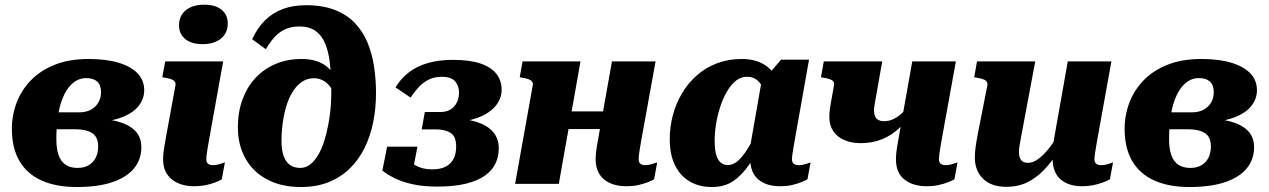

<svg xmlns="http://www.w3.org/2000/svg" viewBox="-20 -768 5302 802"><path d="M304 -66.6Q330.8 -66.6 350 -77.5Q369.2 -88.4 379.6 -108.8Q390 -129.2 390 -156Q390 -196 365 -212Q340 -228 296 -228H132L146.6 -298.8H311Q339.6 -298.8 359.9 -309.9Q380.2 -321 391.1 -340.2Q402 -359.4 402 -382Q402 -413.2 385.8 -427.5Q369.6 -441.8 339.8 -441.8Q318.2 -441.8 299.2 -431.3Q280.2 -420.8 264.8 -400.1Q249.4 -379.4 238.2 -348.7Q227 -318 221.2 -277.1Q215.4 -236.2 215.4 -185.8Q215.4 -145.6 225.1 -119Q234.8 -92.4 254.6 -79.5Q274.4 -66.6 304 -66.6ZM349.8 -521.6Q424 -521.6 475.9 -505.8Q527.8 -490 555.1 -461.1Q582.4 -432.2 582.4 -391Q582.4 -354.4 557.8 -323.9Q533.2 -293.4 481 -275.2Q428.8 -257 345 -257L385 -283L380 -249L353 -274Q420.6 -274 469.3 -261.2Q518 -248.4 544.2 -222Q570.4 -195.6 570.4 -153.4Q570.4 -101.6 539.4 -64.2Q508.4 -26.8 448.4 -6.8Q388.4 13.2 300.6 13.2Q214.4 13.2 153.7 -14Q93 -41.2 61.3 -95.4Q29.6 -149.6 29.6 -229.6Q29.6 -287.2 49.7 -339.8Q69.8 -392.4 109.9 -433.4Q150 -474.4 209.9 -498Q269.8 -521.6 349.8 -521.6Z M661.2 -102.8Q661.2 -117 663 -132.3Q664.8 -147.6 668.6 -168.3Q672.4 -189 677.4 -218L712.4 -408.8Q714.8 -420 710.3 -426.6Q705.8 -433.2 695.6 -437Q685.4 -440.8 669.4 -443.2L658 -445.2L670 -511.6H912.2L854.8 -192.8Q851.2 -171.2 848.1 -153.9Q845 -136.6 843.4 -124Q841.8 -111.4 841.8 -102.8Q841.8 -89.8 848.9 -84Q856 -78.2 870.2 -78.2Q881 -78.2 890.9 -80.9Q900.8 -83.6 908.5 -86.2Q916.2 -88.8 919.4 -89.6L906.4 -19Q896.4 -12.6 878.8 -5.9Q861.2 0.8 838.9 5.4Q816.6 10 790.6 10Q753.4 10 724.1 -2.7Q694.8 -15.4 678 -40.4Q661.2 -65.4 661.2 -102.8ZM727.8 -662.6Q727.8 -702 756.1 -725.2Q784.4 -748.4 833.2 -748.4Q879.6 -748.4 905.5 -727.3Q931.4 -706.2 931.4 -669.8Q931.4 -630.4 903.1 -607Q874.8 -583.6 826 -583.6Q779.6 -583.6 753.7 -604.9Q727.8 -626.2 727.8 -662.6Z M1230.4 -657.4Q1194.4 -657.4 1168.3 -644.3Q1142.2 -631.2 1123.7 -609.7Q1105.2 -588.2 1090.6 -562.4L1033.2 -604Q1055.2 -651.6 1087.3 -683.3Q1119.4 -715 1162.1 -730.6Q1204.8 -746.2 1257.6 -746.2Q1328.2 -746.2 1379 -726.4Q1429.8 -706.6 1463.1 -671.1Q1496.4 -635.6 1515.5 -589.2Q1534.6 -542.8 1542.6 -489.3Q1550.6 -435.8 1550.6 -380Q1550.6 -316.6 1538.9 -258.1Q1527.2 -199.6 1502.8 -150.1Q1478.4 -100.6 1440.9 -64Q1403.4 -27.4 1352.7 -7.1Q1302 13.2 1236.6 13.2Q1155.8 13.2 1096.7 -17.9Q1037.6 -49 1005.6 -105.4Q973.6 -161.8 973.6 -237.2Q973.6 -299.2 992.5 -351.3Q1011.4 -403.4 1046.3 -441.4Q1081.2 -479.4 1130.2 -500.5Q1179.2 -521.6 1239.8 -521.6Q1275.8 -521.6 1303.4 -512.3Q1331 -503 1350.9 -485Q1370.8 -467 1382.9 -441.3Q1395 -415.6 1399.6 -382.4L1395 -320.2Q1385.2 -363.2 1369.9 -389.7Q1354.6 -416.2 1334.9 -428.7Q1315.2 -441.2 1291.4 -441.2Q1268.2 -441.2 1249.1 -430.9Q1230 -420.6 1215 -402Q1200 -383.4 1188 -357.6Q1180.4 -340.2 1174.5 -319.8Q1168.6 -299.4 1164.5 -276.7Q1160.4 -254 1158.1 -229.4Q1155.8 -204.8 1155.8 -178.4Q1155.8 -141 1165 -115.8Q1174.2 -90.6 1191.8 -78.6Q1209.4 -66.6 1233.8 -66.6Q1256.4 -66.6 1274.8 -80.4Q1293.2 -94.2 1308 -118.9Q1322.8 -143.6 1333.3 -175.8Q1343.8 -208 1350.6 -244.2Q1354.8 -265.4 1357.7 -287.1Q1360.6 -308.8 1362.2 -333.9Q1363.8 -359 1363.8 -388.2Q1363.8 -452 1358.2 -502.1Q1352.6 -552.2 1338 -586.6Q1323.4 -621 1297.5 -639.2Q1271.6 -657.4 1230.4 -657.4Z M1824.4 -447.2Q1794.4 -447.2 1770.7 -435.4Q1747 -423.6 1728.7 -403.7Q1710.4 -383.8 1695 -360.4L1632 -403Q1654.2 -439.8 1687.6 -465.6Q1721 -491.4 1767.2 -504.7Q1813.4 -518 1872.2 -518Q1941.8 -518 1986.8 -502.7Q2031.8 -487.4 2053.6 -459.4Q2075.4 -431.4 2075.4 -392.2Q2075.4 -366.8 2062.2 -342.9Q2049 -319 2021.5 -299.5Q1994 -280 1951.1 -268.5Q1908.2 -257 1849.4 -257L1889.4 -283L1884.4 -249L1857.4 -274Q1921.2 -274 1967.7 -259.8Q2014.2 -245.6 2038.8 -217.8Q2063.4 -190 2063.4 -148.2Q2063.4 -114.6 2049.9 -85.6Q2036.4 -56.6 2006.5 -35Q1976.6 -13.4 1927.3 -1Q1878 11.4 1806.4 11.4Q1748.8 11.4 1705.1 1.9Q1661.4 -7.6 1630 -23Q1598.6 -38.4 1577.2 -55.4L1597 -155.4H1723.8L1704.2 -54.6Q1690.2 -54.6 1680.3 -67.4Q1670.4 -80.2 1666.5 -97Q1662.6 -113.8 1667.6 -125.8Q1679.2 -104.8 1696.6 -90.2Q1714 -75.6 1736.2 -68.1Q1758.4 -60.6 1785.4 -60.6Q1820.2 -60.6 1842.3 -72.3Q1864.4 -84 1874.9 -105.1Q1885.4 -126.2 1885.4 -155.4Q1885.4 -198.2 1862.2 -212.9Q1839 -227.6 1799.6 -227.6H1741.6L1754.6 -300.2H1820.6Q1844.4 -300.2 1861.3 -310.3Q1878.2 -320.4 1887.8 -339Q1897.4 -357.6 1897.4 -382Q1897.4 -408 1881.7 -427.6Q1866 -447.2 1824.4 -447.2Z M2271 -228.8H2580L2593.6 -302.6H2284.6ZM2131.6 0H2314.2L2404.8 -511.6H2162.6L2151 -445.2L2162 -443.2Q2178 -440.8 2188.2 -437Q2198.4 -433.2 2202.9 -426.8Q2207.4 -420.4 2205 -409.6ZM2647.6 -103.4Q2647.6 -111 2649.1 -123.2Q2650.6 -135.4 2653.4 -150.9Q2656.2 -166.4 2658.6 -182L2718.4 -511.6H2536.2L2477.6 -182Q2475.2 -168 2472.8 -154.2Q2470.4 -140.4 2469.2 -127.9Q2468 -115.4 2468 -103Q2468 -65.4 2484.1 -40.2Q2500.2 -15 2529.2 -2.5Q2558.2 10 2597.2 10Q2622.6 10 2644.2 5.4Q2665.8 0.8 2683.4 -5.9Q2701 -12.6 2712.2 -19L2725.2 -89.6Q2722 -88.8 2714.3 -86.2Q2706.6 -83.6 2697 -80.9Q2687.4 -78.2 2676 -78.2Q2661.8 -78.2 2654.7 -84.3Q2647.6 -90.4 2647.6 -103.4Z M3260.2 -313.4 3180.8 -334.2Q3179.2 -368.8 3169.5 -394.1Q3159.8 -419.4 3142.6 -433.4Q3125.4 -447.4 3100 -447.4Q3074.4 -447.4 3053.5 -430.5Q3032.6 -413.6 3016.2 -385.2Q2999.8 -356.8 2988.4 -321.8Q2977 -286.8 2971.1 -250.1Q2965.2 -213.4 2965.2 -180.8Q2965.2 -144.8 2971.4 -122.4Q2977.6 -100 2990 -89.3Q3002.4 -78.6 3020.2 -78.6Q3041.8 -78.6 3061.1 -94.9Q3080.4 -111.2 3101 -143.6Q3121.6 -176 3144.2 -222.8L3174.2 -193.6Q3141.6 -128.4 3110.5 -82.3Q3079.4 -36.2 3042.7 -11.5Q3006 13.2 2954 13.2Q2899.8 13.2 2860.1 -10.5Q2820.4 -34.2 2799 -78.7Q2777.6 -123.2 2777.6 -186Q2777.6 -239 2791 -288.4Q2804.4 -337.8 2829.9 -380.2Q2855.4 -422.6 2892.2 -454.5Q2929 -486.4 2975.8 -504Q3022.6 -521.6 3078 -521.6Q3140 -521.6 3179.4 -493.5Q3218.8 -465.4 3238.7 -418.6Q3258.6 -371.8 3260.2 -313.4ZM3359.4 -518.8 3301.6 -193.4Q3298 -171.8 3294.9 -154.5Q3291.8 -137.2 3290 -124.1Q3288.2 -111 3288.2 -102.8Q3288.2 -89.8 3295.6 -84Q3303 -78.2 3315.4 -78.2Q3333 -78.2 3346.9 -83.3Q3360.8 -88.4 3365.8 -89.6L3352.8 -19Q3342.2 -13.2 3324.9 -6.2Q3307.6 0.8 3285.7 5.4Q3263.8 10 3238.4 10Q3200.6 10 3172.3 -2.7Q3144 -15.4 3128.8 -40.8Q3113.6 -66.2 3113.6 -104.6Q3113.6 -112 3114.4 -120.1Q3115.2 -128.2 3117.2 -141.2L3105.6 -110.8L3163 -438.8L3171.4 -435.4L3242.4 -518.8Z M3639.6 -367Q3635.6 -345.6 3633.2 -330.7Q3630.8 -315.8 3630.8 -305.6Q3630.8 -292.6 3635 -282.6Q3639.2 -272.6 3648.6 -267.2Q3658 -261.8 3673.4 -261.8Q3694.6 -261.8 3715.1 -272.1Q3735.6 -282.4 3755.1 -302.7Q3774.6 -323 3792.2 -352.4L3798.8 -316Q3773.2 -268.6 3739.6 -236Q3706 -203.4 3665.1 -186.7Q3624.2 -170 3575 -170Q3536.8 -170 3507 -182.8Q3477.2 -195.6 3460.7 -220.1Q3444.2 -244.6 3444.2 -279.2Q3444.2 -294.4 3446.7 -313.4Q3449.2 -332.4 3455 -363L3463.4 -410.2Q3465.8 -421 3461 -427.4Q3456.2 -433.8 3446 -437.3Q3435.8 -440.8 3420.4 -443.2L3409.4 -445.2L3421 -511.6H3665.2ZM3902 -103.4Q3902 -90.4 3909.1 -84.3Q3916.2 -78.2 3930.4 -78.2Q3941.8 -78.2 3951.4 -80.9Q3961 -83.6 3968.7 -86.2Q3976.4 -88.8 3979.6 -89.6L3966.6 -19Q3955.4 -12.6 3937.8 -5.9Q3920.2 0.8 3898.6 5.4Q3877 10 3851.6 10Q3793.2 10 3757.8 -18.2Q3722.4 -46.4 3722.4 -103Q3722.4 -115.4 3723.6 -127.9Q3724.8 -140.4 3727.2 -154.2Q3729.6 -168 3732 -182L3790.6 -511.6H3972.8L3913 -182Q3910.6 -166.4 3907.8 -150.9Q3905 -135.4 3903.5 -123.2Q3902 -111 3902 -103.4Z M4245.6 -198.4Q4241.6 -175.8 4238.9 -160.6Q4236.2 -145.4 4236.2 -132.8Q4236.2 -119.2 4240.1 -108.9Q4244 -98.6 4252.2 -93.2Q4260.4 -87.8 4274.6 -87.8Q4295.2 -87.8 4318.4 -105Q4341.6 -122.2 4365.3 -153.3Q4389 -184.4 4410.8 -227L4427 -176.2Q4393.6 -119.8 4358.2 -77.3Q4322.8 -34.8 4280.4 -11.2Q4238 12.4 4183.4 12.4Q4120.8 12.4 4086.4 -21.3Q4052 -55 4052 -110Q4052 -129.4 4055.1 -153.2Q4058.2 -177 4065.2 -213L4103.8 -408.8Q4106.2 -420 4101.7 -426.6Q4097.2 -433.2 4087 -437Q4076.8 -440.8 4060.8 -443.2L4049.4 -445.2L4061 -511.6H4304.4ZM4565 -193.4Q4561.4 -171.8 4558.3 -154.5Q4555.2 -137.2 4553.4 -124.1Q4551.6 -111 4551.6 -102.8Q4551.6 -90.4 4558.7 -84.3Q4565.8 -78.2 4580 -78.2Q4595.8 -78.2 4610 -83.3Q4624.2 -88.4 4629.2 -89.6L4616.2 -19Q4605 -12.6 4587.1 -5.9Q4569.2 0.8 4547.3 5.4Q4525.4 10 4500.6 10Q4443.6 10 4410.3 -18.6Q4377 -47.2 4377 -104.6Q4377 -109.4 4377.4 -114.1Q4377.8 -118.8 4378.6 -124.1Q4379.4 -129.4 4380.6 -135.6L4370.6 -118.8L4440.2 -511.6H4622.4Z M4952 -66.6Q4978.8 -66.6 4998 -77.5Q5017.2 -88.4 5027.6 -108.8Q5038 -129.2 5038 -156Q5038 -196 5013 -212Q4988 -228 4944 -228H4780L4794.6 -298.8H4959Q4987.6 -298.8 5007.9 -309.9Q5028.2 -321 5039.1 -340.2Q5050 -359.4 5050 -382Q5050 -413.2 5033.8 -427.5Q5017.6 -441.8 4987.8 -441.8Q4966.2 -441.8 4947.2 -431.3Q4928.2 -420.8 4912.8 -400.1Q4897.4 -379.4 4886.2 -348.7Q4875 -318 4869.2 -277.1Q4863.4 -236.2 4863.4 -185.8Q4863.4 -145.6 4873.1 -119Q4882.8 -92.4 4902.6 -79.5Q4922.4 -66.6 4952 -66.6ZM4997.8 -521.6Q5072 -521.6 5123.9 -505.8Q5175.8 -490 5203.1 -461.1Q5230.4 -432.2 5230.4 -391Q5230.4 -354.4 5205.8 -323.9Q5181.2 -293.4 5129 -275.2Q5076.8 -257 4993 -257L5033 -283L5028 -249L5001 -274Q5068.6 -274 5117.3 -261.2Q5166 -248.4 5192.2 -222Q5218.4 -195.6 5218.4 -153.4Q5218.4 -101.6 5187.4 -64.2Q5156.4 -26.8 5096.4 -6.8Q5036.4 13.2 4948.6 13.2Q4862.4 13.2 4801.7 -14Q4741 -41.2 4709.3 -95.4Q4677.6 -149.6 4677.6 -229.6Q4677.6 -287.2 4697.7 -339.8Q4717.8 -392.4 4757.9 -433.4Q4798 -474.4 4857.9 -498Q4917.8 -521.6 4997.8 -521.6Z"/></svg>

Font: Roboto Serif 20pt
Style: Italic
Weight: 400
Italic angle: -10°
Designer: Greg Gazdowicz
Foundry: Commercial Type
Version: Version 1.008